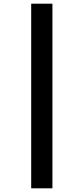

<svg xmlns="http://www.w3.org/2000/svg" viewBox="-20 -788 454 1040"><path d="M149 -768H264V232H149Z"/></svg>

Font: Noto Sans Armenian ExtraCondensed
Style: Bold
Weight: 700
Width: 2
Designer: Monotype Design Team
Foundry: Monotype Imaging Inc.
Version: Version 2.008; ttfautohint (v1.8.4.7-5d5b)